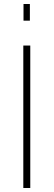

<svg xmlns="http://www.w3.org/2000/svg" viewBox="-20 -937 267 957"><path d="M97.2 -834V-917H128.9V-834ZM96.2 0V-710H130.9V0Z"/></svg>

Font: Rawline ExtraLight
Style: Regular
Weight: 275
Designer: Matt McInerney, Pablo Impallari, Rodrigo Fuenzalida
Foundry: Matt McInerney, Pablo Impallari, Rodrigo Fuenzalida
Version: Version 4.020;PS 004.020;hotconv 1.0.88;makeotf.lib2.5.64775